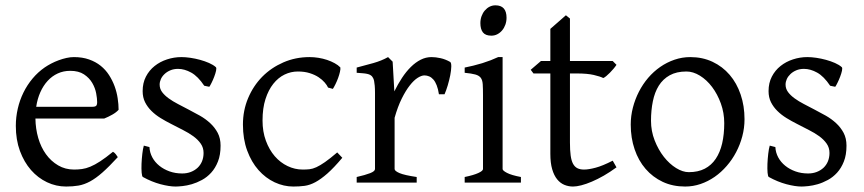

<svg xmlns="http://www.w3.org/2000/svg" viewBox="-20 -682 3226 717"><path d="M242.2 -417.5Q216.8 -417.5 195.6 -407.7Q174.3 -397.9 158 -380.1Q141.6 -362.3 130.6 -337.6Q119.6 -313 115.2 -283.2H324.2Q335.4 -283.2 339.1 -286.9Q342.8 -290.5 342.8 -300.8Q342.8 -314 339.1 -333.7Q335.4 -353.5 324.5 -372.3Q313.5 -391.1 293.7 -404.3Q273.9 -417.5 242.2 -417.5ZM422.9 -272Q414.1 -262.2 399.4 -253.9Q384.8 -245.6 369.1 -239.3H112.3Q112.8 -201.2 122.8 -166.7Q132.8 -132.3 151.6 -106.2Q170.4 -80.1 197 -64.5Q223.6 -48.8 256.8 -48.8Q272 -48.8 286.4 -50.8Q300.8 -52.7 317.4 -59.6Q334 -66.4 354.2 -79.6Q374.5 -92.8 401.9 -115.2Q408.2 -111.8 412.8 -105.5Q417.5 -99.1 419.9 -95.2Q387.2 -59.6 362.5 -37.8Q337.9 -16.1 316.2 -4.4Q294.4 7.3 273.2 11Q252 14.6 227.1 14.6Q189.5 14.6 155.5 -1.5Q121.6 -17.6 95.7 -47.1Q69.8 -76.7 54.4 -118.4Q39.1 -160.2 39.1 -211.9Q39.1 -244.6 46.4 -276.4Q53.7 -308.1 67.6 -336.4Q81.5 -364.7 101.6 -388.7Q121.6 -412.6 147 -430.2Q157.7 -437.5 171.1 -444.6Q184.6 -451.7 199.2 -457Q213.9 -462.4 228.3 -465.6Q242.7 -468.8 255.9 -468.8Q287.6 -468.8 312.5 -460Q337.4 -451.2 356 -436.3Q374.5 -421.4 387.2 -401.6Q399.9 -381.8 408 -359.9Q416 -337.9 419.4 -315.2Q422.9 -292.5 422.9 -272Z M803.7 -138.2Q803.7 -103.5 793.9 -78.9Q784.2 -54.2 768.6 -37.1Q752.9 -20 733.9 -9.8Q714.8 0.5 696.3 5.9Q677.7 11.2 661.4 12.9Q645 14.6 635.7 14.6Q612.3 14.6 579.3 5.9Q546.4 -2.9 513.7 -21Q510.3 -22.5 509 -36.9Q507.8 -51.3 508.5 -70.1Q509.3 -88.9 511.5 -107.9Q513.7 -127 517.1 -138.2L538.1 -132.8Q539.1 -112.3 548.8 -94.2Q558.6 -76.2 575 -63Q591.3 -49.8 613 -42Q634.8 -34.2 660.2 -34.2Q677.7 -34.2 692.4 -39.8Q707 -45.4 717.8 -55.4Q728.5 -65.4 734.4 -79.6Q740.2 -93.8 740.2 -110.8Q740.2 -130.4 729.7 -145.5Q719.2 -160.6 702.1 -173.1Q685.1 -185.5 663.3 -196.5Q641.6 -207.5 619.1 -219.2Q598.6 -229.5 579.6 -241.2Q560.5 -252.9 545.7 -267.6Q530.8 -282.2 521.7 -300.3Q512.7 -318.4 512.7 -341.8Q512.7 -372.1 524.9 -395.8Q537.1 -419.4 557.4 -435.5Q577.6 -451.7 603.8 -460.2Q629.9 -468.8 657.7 -468.8Q672.9 -468.8 691.2 -466.1Q709.5 -463.4 727.3 -458.5Q745.1 -453.6 760.7 -446.8Q776.4 -439.9 786.1 -431.2Q789.1 -428.2 786.9 -418Q784.7 -407.7 780 -395.5Q775.4 -383.3 770 -372.6Q764.6 -361.8 761.7 -357.9L742.7 -361.8Q719.2 -397 694.1 -410.9Q668.9 -424.8 645 -424.8Q628.9 -424.8 616.2 -419.4Q603.5 -414.1 594.5 -405.5Q585.4 -397 580.8 -386.7Q576.2 -376.5 576.2 -366.2Q576.2 -350.6 585.4 -338.1Q594.7 -325.7 609.9 -314.7Q625 -303.7 644.3 -293.7Q663.6 -283.7 684.1 -272.9Q705.1 -262.2 726.6 -250Q748 -237.8 765.1 -221.9Q782.2 -206.1 793 -185.8Q803.7 -165.5 803.7 -138.2Z M1258.3 -92.8Q1226.6 -55.2 1202.4 -33.9Q1178.2 -12.7 1157.7 -1.7Q1137.2 9.3 1117.7 12Q1098.1 14.6 1075.2 14.6Q1039.6 14.6 1005.6 -1.2Q971.7 -17.1 945.3 -46.9Q918.9 -76.7 903.1 -119.6Q887.2 -162.6 887.2 -216.8Q887.2 -269.5 906.5 -315.4Q925.8 -361.3 959.2 -395.3Q992.7 -429.2 1038.1 -449Q1083.5 -468.8 1136.2 -468.8Q1152.3 -468.8 1169.2 -466.1Q1186 -463.4 1201.4 -458.3Q1216.8 -453.1 1229.7 -446Q1242.7 -439 1251 -430.2Q1252 -424.3 1249.5 -413.6Q1247.1 -402.8 1242.7 -390.9Q1238.3 -378.9 1232.9 -367.9Q1227.5 -356.9 1223.1 -350.1L1205.1 -355Q1201.2 -363.8 1192.4 -374Q1183.6 -384.3 1169.7 -393.6Q1155.8 -402.8 1136.5 -408.9Q1117.2 -415 1092.3 -415Q1066.4 -415 1042.7 -403.6Q1019 -392.1 1000.7 -369.1Q982.4 -346.2 971.4 -312Q960.4 -277.8 960.4 -231.9Q960.4 -190.4 972.9 -156.5Q985.4 -122.6 1006.1 -98.6Q1026.9 -74.7 1054 -61.8Q1081.1 -48.8 1110.4 -48.8Q1124 -48.8 1135.7 -50Q1147.5 -51.3 1161.4 -57.6Q1175.3 -64 1193.6 -76.7Q1211.9 -89.4 1239.3 -112.8Z M1661.1 -450.7Q1665.5 -447.8 1665.3 -433.6Q1665 -419.4 1661.4 -400.9Q1657.7 -382.3 1651.9 -362.8Q1646 -343.3 1640.1 -330.1H1619.1Q1616.2 -349.6 1610.8 -363.3Q1605.5 -377 1598.4 -385Q1591.3 -393.1 1582.8 -396.7Q1574.2 -400.4 1564.9 -400.4Q1554.2 -400.4 1539.8 -391.4Q1525.4 -382.3 1510.3 -363Q1495.1 -343.8 1480.2 -313.7Q1465.3 -283.7 1453.6 -242.2V-50.8Q1453.6 -43.5 1471.9 -35.6Q1490.2 -27.8 1536.1 -21V0H1312V-21Q1344.2 -28.3 1362.3 -35.4Q1380.4 -42.5 1380.4 -50.8V-335Q1380.4 -351.1 1379.4 -362.1Q1378.4 -373 1377 -379.9Q1375.5 -386.7 1373.3 -390.6Q1371.1 -394.5 1369.1 -397Q1365.7 -400.4 1361.6 -402.6Q1357.4 -404.8 1350.8 -406.2Q1344.2 -407.7 1335 -408.4Q1325.7 -409.2 1312 -410.2V-429.7Q1343.8 -438 1374.3 -446.5Q1404.8 -455.1 1429.2 -468.8L1446.3 -451.7L1452.6 -340.8Q1465.8 -367.7 1481.2 -391.1Q1496.6 -414.6 1514.2 -431.9Q1531.7 -449.2 1551 -459Q1570.3 -468.8 1591.3 -468.8Q1606.9 -468.8 1625 -464.8Q1643.1 -460.9 1661.1 -450.7Z M1715.3 0V-21Q1748.5 -27.8 1766.1 -35.9Q1783.7 -43.9 1783.7 -50.8V-327.1Q1783.7 -352.1 1782.7 -367.4Q1781.7 -382.8 1775.4 -391.4Q1769 -399.9 1755.1 -403.8Q1741.2 -407.7 1715.3 -410.2V-429.7Q1730.5 -432.6 1747.3 -436.8Q1764.2 -440.9 1780.8 -446Q1797.4 -451.2 1812.5 -457Q1827.6 -462.9 1840.3 -468.8H1856.9V-50.8Q1856.9 -44.9 1873.3 -36.4Q1889.6 -27.8 1925.3 -21V0ZM1871.6 -615.7Q1871.6 -602.1 1867.2 -589.8Q1862.8 -577.6 1855.2 -568.6Q1847.7 -559.6 1837.4 -554.2Q1827.1 -548.8 1814.9 -548.8Q1793 -548.8 1783.4 -561Q1773.9 -573.2 1773.9 -595.7Q1773.9 -609.4 1778.3 -621.6Q1782.7 -633.8 1790.5 -642.8Q1798.3 -651.9 1808.3 -657Q1818.4 -662.1 1830.1 -662.1Q1871.6 -662.1 1871.6 -615.7Z M2282.2 -57.1Q2258.3 -39.6 2234.9 -26.1Q2211.4 -12.7 2190.2 -3.7Q2168.9 5.4 2150.9 10Q2132.8 14.6 2120.1 14.6Q2103 14.6 2087.6 8.3Q2072.3 2 2060.5 -12.5Q2048.8 -26.9 2042 -50.3Q2035.2 -73.7 2035.2 -107.9V-407.7H1972.2L1961.9 -421.4L2000 -454.1H2035.2V-574.2L2093.3 -625L2108.4 -612.8V-454.1H2268.1L2282.2 -439.9Q2277.8 -433.1 2271.2 -425.3Q2264.6 -417.5 2257.8 -410.6Q2251 -403.8 2244.4 -398.2Q2237.8 -392.6 2232.9 -390.6Q2221.2 -396.5 2197.3 -402.1Q2173.3 -407.7 2133.8 -407.7H2108.4V-149.9Q2108.4 -120.6 2111.1 -101.1Q2113.8 -81.5 2120.1 -70.1Q2126.5 -58.6 2136.5 -53.7Q2146.5 -48.8 2161.1 -48.8Q2178.2 -48.8 2204.1 -55.7Q2230 -62.5 2268.1 -82Z M2684.6 -222.2Q2684.6 -260.7 2671.9 -295.7Q2659.2 -330.6 2639.2 -357.2Q2619.1 -383.8 2593.8 -399.4Q2568.4 -415 2543.5 -415Q2506.3 -415 2481 -400.9Q2455.6 -386.7 2440.2 -362.1Q2424.8 -337.4 2418 -303.7Q2411.1 -270 2411.1 -231Q2411.1 -192.4 2424.8 -157.5Q2438.5 -122.6 2459.2 -96.2Q2480 -69.8 2504.9 -54.4Q2529.8 -39.1 2552.2 -39.1Q2586.9 -39.1 2611.8 -52Q2636.7 -64.9 2652.8 -88.9Q2668.9 -112.8 2676.8 -146.5Q2684.6 -180.2 2684.6 -222.2ZM2760.3 -236.8Q2760.3 -204.1 2752 -172.9Q2743.7 -141.6 2729 -113.8Q2714.4 -85.9 2693.8 -62.3Q2673.3 -38.6 2648.7 -21.5Q2624 -4.4 2596.2 5.1Q2568.4 14.6 2538.6 14.6Q2492.2 14.6 2454.8 -2.9Q2417.5 -20.5 2390.9 -51.3Q2364.3 -82 2349.9 -124.5Q2335.4 -167 2335.4 -216.8Q2335.4 -249 2343.5 -280.3Q2351.6 -311.5 2366 -339.6Q2380.4 -367.7 2400.6 -391.4Q2420.9 -415 2445.6 -432.1Q2470.2 -449.2 2498.8 -459Q2527.3 -468.8 2557.6 -468.8Q2603.5 -468.8 2640.9 -451.2Q2678.2 -433.6 2704.8 -402.6Q2731.4 -371.6 2745.8 -329.1Q2760.3 -286.6 2760.3 -236.8Z M3141.1 -138.2Q3141.1 -103.5 3131.3 -78.9Q3121.6 -54.2 3106 -37.1Q3090.3 -20 3071.3 -9.8Q3052.2 0.5 3033.7 5.9Q3015.1 11.2 2998.8 12.9Q2982.4 14.6 2973.1 14.6Q2949.7 14.6 2916.7 5.9Q2883.8 -2.9 2851.1 -21Q2847.7 -22.5 2846.4 -36.9Q2845.2 -51.3 2845.9 -70.1Q2846.7 -88.9 2848.9 -107.9Q2851.1 -127 2854.5 -138.2L2875.5 -132.8Q2876.5 -112.3 2886.2 -94.2Q2896 -76.2 2912.4 -63Q2928.7 -49.8 2950.4 -42Q2972.2 -34.2 2997.6 -34.2Q3015.1 -34.2 3029.8 -39.8Q3044.4 -45.4 3055.2 -55.4Q3065.9 -65.4 3071.8 -79.6Q3077.6 -93.8 3077.6 -110.8Q3077.6 -130.4 3067.1 -145.5Q3056.6 -160.6 3039.6 -173.1Q3022.5 -185.5 3000.7 -196.5Q2979 -207.5 2956.5 -219.2Q2936 -229.5 2917 -241.2Q2897.9 -252.9 2883.1 -267.6Q2868.2 -282.2 2859.1 -300.3Q2850.1 -318.4 2850.1 -341.8Q2850.1 -372.1 2862.3 -395.8Q2874.5 -419.4 2894.8 -435.5Q2915 -451.7 2941.2 -460.2Q2967.3 -468.8 2995.1 -468.8Q3010.3 -468.8 3028.6 -466.1Q3046.9 -463.4 3064.7 -458.5Q3082.5 -453.6 3098.1 -446.8Q3113.8 -439.9 3123.5 -431.2Q3126.5 -428.2 3124.3 -418Q3122.1 -407.7 3117.4 -395.5Q3112.8 -383.3 3107.4 -372.6Q3102.1 -361.8 3099.1 -357.9L3080.1 -361.8Q3056.6 -397 3031.5 -410.9Q3006.3 -424.8 2982.4 -424.8Q2966.3 -424.8 2953.6 -419.4Q2940.9 -414.1 2931.9 -405.5Q2922.9 -397 2918.2 -386.7Q2913.6 -376.5 2913.6 -366.2Q2913.6 -350.6 2922.9 -338.1Q2932.1 -325.7 2947.3 -314.7Q2962.4 -303.7 2981.7 -293.7Q3001 -283.7 3021.5 -272.9Q3042.5 -262.2 3064 -250Q3085.4 -237.8 3102.5 -221.9Q3119.6 -206.1 3130.4 -185.8Q3141.1 -165.5 3141.1 -138.2Z"/></svg>

Font: Gentium Kaktovik
Style: Regular
Weight: 400
Designer: J. Victor Gaultney and Annie Olsen
Foundry: SIL International
Version: Version 1.102; 2013; Maintenance release